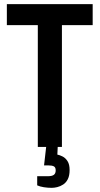

<svg xmlns="http://www.w3.org/2000/svg" viewBox="-20 -707 479 924"><path d="M162 0V-586H13V-687H426V-586H278V0ZM229 197Q210 197 191 194Q172 191 159 185V141H211Q230 141 239 134.5Q248 128 248 113Q248 98 239 93.5Q230 89 213 89H192L205 -25H259L256 37Q267 39 281 46Q295 53 305 68.5Q315 84 315 111Q315 138 306.5 155Q298 172 284 181Q270 190 255.5 193.5Q241 197 229 197Z"/></svg>

Font: Archivo ExtraCondensed SemiBold
Style: Regular
Weight: 600
Width: 2
Designer: Hector Gatti
Foundry: Omnibus-Type
Version: Version 2.001